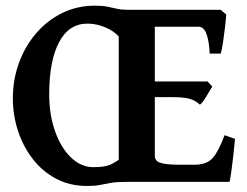

<svg xmlns="http://www.w3.org/2000/svg" viewBox="-20 -628 852 663"><path d="M761.2 -578.1Q760.3 -562.5 757.1 -534.9Q753.9 -507.3 750 -481.2Q746.1 -455.1 742.2 -442.9H704.1Q702.1 -486.8 692.9 -511.2Q683.6 -535.6 666 -535.6H490.2L503.4 -594.2H741.7ZM712.9 -329.1Q705.1 -316.4 692.6 -295.2Q680.2 -273.9 670.4 -266.6Q655.8 -280.3 636.2 -286.4Q616.7 -292.5 577.6 -292.5H483.4L494.1 -346.7H696.8ZM791.5 -148.4Q789.1 -121.1 785.6 -90.1Q782.2 -59.1 778.6 -34.2Q774.9 -9.3 772.5 0H326.7V-36.6Q390.1 -50.3 390.1 -65.4V-528.3Q390.1 -534.2 375.2 -542.5Q360.4 -550.8 326.7 -557.6V-594.2H503.4H581.5V-557.6Q550.3 -550.8 532.5 -547.9Q514.6 -544.9 514.6 -538.6V-88.9Q514.6 -80.1 520.8 -73.2Q526.9 -66.4 546.6 -62.7Q566.4 -59.1 607.4 -59.1H651.4Q693.8 -59.1 714.4 -82.3Q734.9 -105.5 755.4 -161.1ZM409.7 -474.1Q390.6 -510.3 354.7 -528.3Q318.8 -546.4 281.7 -546.4Q217.8 -546.4 183.8 -481.9Q149.9 -417.5 149.9 -302.2Q149.9 -231.4 170.2 -174.6Q190.4 -117.7 225.1 -84.2Q259.8 -50.8 302.2 -50.8Q342.3 -50.8 361.6 -59.6Q380.9 -68.4 404.8 -87.4Q420.9 -72.8 423.6 -52.2Q426.3 -31.7 423.6 -15.9Q420.9 0 420.9 0Q383.8 0 363.8 3.4Q343.8 6.8 326.4 10.5Q309.1 14.2 280.8 14.2Q221.7 14.2 174.6 -10.5Q127.4 -35.2 94 -77.9Q60.5 -120.6 42.5 -175Q24.4 -229.5 24.4 -288.6Q24.4 -353 45.4 -410.6Q66.4 -468.3 104.5 -512.7Q142.6 -557.1 194.3 -582.8Q246.1 -608.4 307.6 -608.4Q333.5 -608.4 350.6 -605Q367.7 -601.6 383.3 -597.9Q398.9 -594.2 420.9 -594.2Q418.5 -586.9 416.5 -567.9Q414.6 -548.8 412.8 -527.1Q411.1 -505.4 410.4 -489.7Q409.7 -474.1 409.7 -474.1Z"/></svg>

Font: Namdhinggo
Style: Bold
Weight: 700
Designer: Victor Gaultney
Foundry: SIL International
Version: Version 3.001